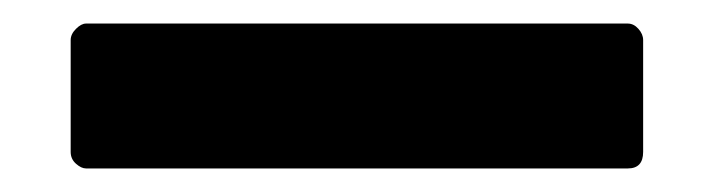

<svg xmlns="http://www.w3.org/2000/svg" viewBox="-20 37 606 163"><path d="M53 180Q49 180 44.5 176Q40 172 40 166V71Q40 66 44.5 61.5Q49 57 53 57H513Q518 57 522 61.5Q526 66 526 71V166Q526 180 513 180Z"/></svg>

Font: LINE Seed Sans
Style: Bold
Weight: 700
Designer: LINE VX Design & Dalton Maag Ltd & Sandoll Inc
Foundry: Dalton Maag Ltd
Version: Version 1.003